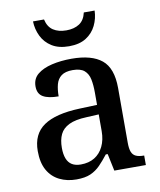

<svg xmlns="http://www.w3.org/2000/svg" viewBox="-85 -816 742 893"><g transform="rotate(-10 286.5 -369.5)"><path d="M204 10Q160 10 124.5 -7.5Q89 -25 69 -60.5Q49 -96 49 -151Q49 -231 105 -269.5Q161 -308 276 -312L358 -315V-373Q358 -409 352.5 -436Q347 -463 329 -478.5Q311 -494 274 -494Q239 -494 220.5 -480Q202 -466 195.5 -441.5Q189 -417 189 -385Q141 -385 116 -399.5Q91 -414 91 -449Q91 -485 116.5 -506Q142 -527 184.5 -537Q227 -547 278 -547Q373 -547 420.5 -508Q468 -469 468 -375V-117Q468 -89 474 -73.5Q480 -58 494 -51.5Q508 -45 530 -45H533V0H384L367 -81H358Q337 -54 317 -33.5Q297 -13 271 -1.5Q245 10 204 10ZM236 -55Q274 -55 301 -71.5Q328 -88 343 -119Q358 -150 358 -191V-270L299 -267Q247 -265 217 -250.5Q187 -236 174.5 -210Q162 -184 162 -146Q162 -116 170 -95.5Q178 -75 194.5 -65Q211 -55 236 -55ZM278 -606Q229 -606 197 -626Q165 -646 149 -679Q133 -712 132 -749H184Q192 -713 216.5 -697Q241 -681 278 -681Q315 -681 339.5 -697Q364 -713 372 -749H423Q422 -712 406 -679Q390 -646 358.5 -626Q327 -606 278 -606Z"/></g></svg>

Font: Noto Serif Kannada Medium
Style: Regular
Weight: 500
Version: Version 2.003